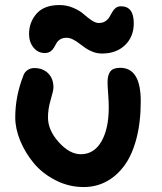

<svg xmlns="http://www.w3.org/2000/svg" viewBox="-20 -758 649 768"><path d="M159.2 -545.9Q131.3 -545.9 113.8 -568.1Q96.2 -590.3 96.2 -622.1Q96.2 -669.4 126.5 -703.6Q156.7 -737.8 217.8 -737.8Q247.1 -737.8 273.2 -726.6Q299.3 -715.3 314.2 -701.9Q329.1 -688.5 345.7 -677.2Q362.3 -666 375 -666Q390.6 -666 401.1 -672.9Q411.6 -679.7 417.5 -689.5Q423.3 -699.2 428.7 -709.2Q434.1 -719.2 442.6 -726.1Q451.2 -732.9 463.9 -732.9Q515.1 -732.9 515.1 -665Q515.1 -611.3 480.2 -577.6Q445.3 -543.9 388.2 -543.9Q369.1 -543.9 351.8 -550.5Q334.5 -557.1 321.5 -566.2Q308.6 -575.2 296.6 -584.5Q284.7 -593.8 271.7 -600.3Q258.8 -606.9 246.1 -606.9Q231 -606.9 220.9 -600.6Q210.9 -594.2 205.8 -585.2Q200.7 -576.2 195.8 -567.4Q190.9 -558.6 181.9 -552.2Q172.9 -545.9 159.2 -545.9ZM314.9 -9.8Q255.4 -9.8 202.4 -36.9Q149.4 -64 115 -105.5Q80.6 -147 60.8 -195.3Q41 -243.7 41 -288.1Q41 -372.6 73.2 -455.1Q77.6 -468.8 89.6 -477.3Q101.6 -485.8 117.2 -485.8Q151.4 -485.8 172.6 -464.8Q193.8 -443.8 193.8 -408.2Q193.8 -396 182.9 -359.4Q171.9 -322.8 171.9 -288.1Q171.9 -237.3 215.1 -189.2Q258.3 -141.1 303.2 -141.1Q356 -141.1 385.5 -191.9Q415 -242.7 415 -328.1Q415 -352.5 412.6 -383.3Q410.2 -414.1 410.2 -429.2Q410.2 -458 421.4 -472.4Q432.6 -486.8 460.9 -486.8Q543 -486.8 543 -353Q543 -268.6 525.4 -202.4Q507.8 -136.2 476.6 -94.5Q445.3 -52.7 404.3 -31.2Q363.3 -9.8 314.9 -9.8Z"/></svg>

Font: Shantell Sans Irregular
Style: Regular
Weight: 600
Designer: Stephen Nixon, Anya Danilova, Shantell Martin
Foundry: Arrow Type
Version: Version 1.006;[9816181b4]